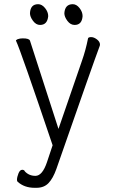

<svg xmlns="http://www.w3.org/2000/svg" viewBox="-20 -883 540 916"><path d="M171 -764Q152 -764 137.5 -783.5Q123 -803 123 -820Q125 -863 162 -863Q180 -863 195 -844.5Q210 -826 210 -806Q206 -764 171 -764ZM336 -764Q316 -764 301.5 -783.5Q287 -803 287 -820Q290 -863 327 -863Q345 -863 359.5 -844.5Q374 -826 374 -806Q371 -764 336 -764ZM204 -109 231 -190Q77 -646 57 -687L56 -691L64 -696Q75 -700 89 -700Q119 -700 123 -689L259 -268L371 -593Q389 -644 400 -700Q402 -706 415 -706Q428 -706 442.5 -695Q457 -684 457 -670Q457 -666 454 -659Q431 -599 249 -77Q233 -32 211.5 -9.5Q190 13 154 13H145Q96 13 64 -16Q61 -19 61 -25Q61 -38 68 -55.5Q75 -73 86 -73Q94 -73 98 -67V-66Q118 -44 149 -44Q182 -44 204 -109Z"/></svg>

Font: Moon Stars Kai T HW Light
Style: Regular
Weight: 300
Designer: GuiWonder
Version: Version 1.101